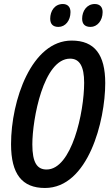

<svg xmlns="http://www.w3.org/2000/svg" viewBox="-20 -926 555 956"><path d="M431 -792C464 -792 491 -823 491 -866C491 -892 476 -906 452 -906C412 -906 389 -871 389 -833C389 -806 403 -792 431 -792ZM271 -792C305 -792 331 -823 331 -866C331 -892 316 -906 293 -906C252 -906 230 -871 230 -833C230 -806 244 -792 271 -792ZM204 10C419 10 504 -324 504 -512C504 -654 451 -724 337 -724C137 -724 35 -426 35 -208C35 -59 90 10 204 10ZM212 -82C165 -82 141 -116 141 -207C141 -332 196 -634 329 -634C376 -634 399 -596 399 -514C399 -366 337 -82 212 -82Z"/></svg>

Font: Noto Sans UI Condensed Medium
Style: Italic
Weight: 500
Width: 3
Italic angle: -12°
Designer: Monotype Design Team
Foundry: Monotype Imaging Inc.
Version: Version 1.901